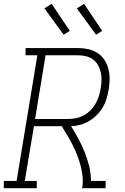

<svg xmlns="http://www.w3.org/2000/svg" viewBox="-35 -987 655 1007"><path d="M-15 0V-38H52L161 -697H99V-735H375Q402 -735 428.5 -729Q455 -723 476.5 -709Q498 -695 512.5 -673Q527 -651 533.5 -625.5Q540 -600 540 -572.5Q540 -545 535 -517Q531 -494 524 -470Q517 -446 504 -424Q491 -402 472.5 -383.5Q454 -365 432 -352Q410 -339 386 -332.5Q362 -326 338 -325Q358 -293 376 -259.5Q394 -226 408.5 -190.5Q423 -155 432.5 -116.5Q442 -78 442 -38H519V0H396Q401 -30 398 -60.5Q395 -91 387.5 -119Q380 -147 369.5 -174Q359 -201 346 -226.5Q333 -252 318.5 -276.5Q304 -301 289 -325H143L95 -38H158V0ZM321 -363Q342 -363 363 -367Q384 -371 403.5 -381.5Q423 -392 439 -408Q455 -424 466 -443Q477 -462 483.5 -482.5Q490 -503 493 -524Q497 -545 497.5 -566.5Q498 -588 493.5 -608Q489 -628 479 -645.5Q469 -663 453 -675Q437 -687 416.5 -692Q396 -697 375 -697H204L149 -363ZM469 -805 368 -943 406 -967 501 -825ZM299 -805 198 -943 236 -967 331 -825Z"/></svg>

Font: Iosevka Curly Slab XLtExObl
Style: Regular
Weight: 200
Width: 7
Italic angle: -9°
Monospace: yes
Designer: Belleve Invis
Foundry: Belleve Invis
Version: Version 11.0.0; ttfautohint (v1.8.3)